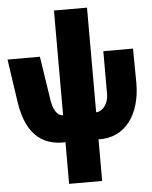

<svg xmlns="http://www.w3.org/2000/svg" viewBox="-68 -836 904 1140"><g transform="rotate(-5 384.0 -266.5)"><path d="M297 2V250H494V2C654 8 747 -126 747 -312L745 -517H568V-262C568 -198 528 -159 494 -159V-783H297V-159C261 -159 237 -201 229 -262L190 -517H-3L34 -265C66 -38 186 6 297 2Z"/></g></svg>

Font: Finlandica Black
Style: Regular
Weight: 900
Designer: Niklas Ekholm, Juho Hiilivirta, Jaakko Suomalainen
Foundry: Helsinki Type Studio
Version: Version 2.000;Glyphs 3.2 (3202)